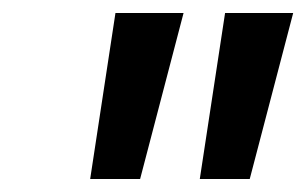

<svg xmlns="http://www.w3.org/2000/svg" viewBox="-20 -752 472 296"><path d="M119 -476ZM119 -476 158 -732H263L196 -476ZM288 -476 327 -732H432L365 -476Z"/></svg>

Font: Rosa Sans Medium
Style: Italic
Weight: 500
Italic angle: -12°
Designer: Pentagram / MCKL
Foundry: Pentagram / MCKL
Version: Version 1.005;September 16, 2019;FontCreator 11.5.0.2425 64-